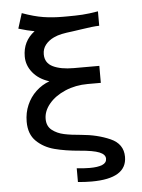

<svg xmlns="http://www.w3.org/2000/svg" viewBox="-59 -761 717 968"><g transform="rotate(-5 300.0 -277.0)"><path d="M361.5 92.5Q403 92.5 425.2 83.2Q447.5 74 447.5 53Q447.5 31.5 417.2 19.2Q387 7 319 1.5Q246 -4.5 192 -18.8Q138 -33 101.5 -68.5Q65 -104 65 -167Q65 -212.5 81.8 -251.2Q98.5 -290 128.5 -318.2Q158.5 -346.5 197 -360.5Q144 -377 114 -413.8Q84 -450.5 84 -495.5Q84 -573 144.5 -618.5Q110 -624.5 64 -638.5L88 -715Q148.5 -693 194.8 -685.8Q241 -678.5 293 -678.5H315Q358 -678.5 391.5 -680.5Q425 -682.5 471.5 -690.5V-617.5Q440 -617 377 -607L353 -603.5L335.5 -601Q301.5 -597 279.8 -592.5Q258 -588 239 -579Q212.5 -566.5 196.5 -546.2Q180.5 -526 180.5 -498.5Q180.5 -454.5 220 -435.2Q259.5 -416 325 -416H454.5V-330H388Q326.5 -330 274.2 -307.8Q222 -285.5 191.8 -249.2Q161.5 -213 161.5 -173Q161.5 -136 186.8 -116.2Q212 -96.5 247 -89Q282 -81.5 332.5 -77.5Q414.5 -70.5 479 -42Q543.5 -13.5 543.5 52Q543.5 161.5 365.5 161.5Q331 161.5 296 158V88.5Q334.5 92.5 361.5 92.5Z"/></g></svg>

Font: JuliaMono SemiBold
Style: Regular
Weight: 600
Monospace: yes
Designer: cormullion
Foundry: corm
Version: Version 0.055; ttfautohint (v1.8.4)